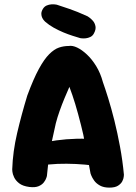

<svg xmlns="http://www.w3.org/2000/svg" viewBox="-20 -853 622 877"><path d="M113.8 1Q83.8 -3 67.6 -15.6Q51.5 -28.2 44.5 -43.2Q37.5 -58.2 36.6 -68.8Q35.8 -79.2 35.8 -79.2Q38.5 -160.8 58.4 -245.5Q78.2 -330.2 104.8 -417Q133 -493.2 157.5 -538.1Q182 -583 204.8 -605.6Q227.5 -628.2 249.1 -635.6Q270.8 -643 293.8 -643Q310.8 -646 332.4 -635.8Q354 -625.5 376.9 -604.1Q399.8 -582.8 419.4 -550.9Q439 -519 450 -478Q460 -450 474.1 -404.8Q488.2 -359.5 502.4 -302.9Q516.5 -246.2 528.2 -183Q540 -119.8 546 -54.8Q546 -54.8 545.2 -45.9Q544.5 -37 538.8 -25.4Q533 -13.8 519.2 -4.9Q505.5 4 479.5 4Q453.5 4 436.5 -5.5Q419.5 -15 410.1 -28.2Q400.8 -41.5 397.1 -51.1Q393.5 -60.8 393.5 -60.8Q379.8 -131.5 370.1 -187.2Q360.5 -243 350.2 -280.8Q336.2 -336.5 323.6 -378Q311 -419.5 297 -456.2Q287.2 -434.2 275.2 -405.5Q263.2 -376.8 252.6 -346.9Q242 -317 235 -290Q226 -248 219.4 -219Q212.8 -190 208.6 -165.5Q204.5 -141 201.1 -114Q197.8 -87 194.2 -48.8Q194.2 -48.8 191.5 -40.1Q188.8 -31.5 180.6 -20.5Q172.5 -9.5 156.6 -2.6Q140.8 4.2 113.8 1ZM132.8 -89 145.8 -194.5Q192.8 -205.5 237.5 -211.8Q282.2 -218 329.5 -219.2Q376.8 -220.5 429.5 -215.8L443.8 -91.5Q408.8 -97.5 367.8 -101.1Q326.8 -104.8 284.2 -105.1Q241.8 -105.5 202.8 -101.6Q163.8 -97.8 132.8 -89ZM346.5 -678.8Q332.5 -683 312.1 -689.4Q291.8 -695.8 269.4 -705.1Q247 -714.5 225.2 -726.6Q203.5 -738.8 186.2 -754Q186.2 -754 181.9 -758.5Q177.5 -763 173.2 -771.1Q169 -779.2 168.8 -789.6Q168.5 -800 176 -812.5Q182.8 -823.5 193.5 -828Q204.2 -832.5 214.9 -833.1Q225.5 -833.8 232.5 -832.6Q239.5 -831.5 239.5 -831.5Q265.8 -822.8 298.1 -811.9Q330.5 -801 379.5 -778.8Q379.5 -778.8 387.5 -773.4Q395.5 -768 404.4 -757.9Q413.2 -747.8 416.1 -733.1Q419 -718.5 408.8 -700Q403 -689 392.6 -684.1Q382.2 -679.2 371.9 -678.1Q361.5 -677 354 -677.9Q346.5 -678.8 346.5 -678.8Z"/></svg>

Font: Sour Gummy Black
Style: Regular
Weight: 900
Version: Version 1.000